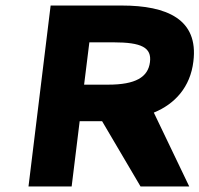

<svg xmlns="http://www.w3.org/2000/svg" viewBox="-20 -674 721 694"><path d="M390 -521C492 -521 529 -502 522 -449C515 -395 470 -368 371 -368H284L303 -521ZM536 -267C612 -298 668 -359 679 -452C698 -604 584 -654 420 -654H163L83 0H239L268 -236H349L488 0H664Z"/></svg>

Font: Falling Sky
Style: ExBdObl
Weight: 400
Designer: Paul D. Hunt
Foundry: Adobe Systems Incorporated
Version: Version 1.02